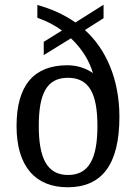

<svg xmlns="http://www.w3.org/2000/svg" viewBox="-20 -782 576 812"><path d="M266 10C411 10 485 -86 485 -288C485 -450 426 -577 339 -655L418 -705V-762L299 -687C249 -722 195 -745 138 -761V-707C175 -694 212 -675 242 -653L165 -605V-549L280 -620C326 -577 358 -525 373 -473C344 -493 307 -506 265 -506C124 -506 50 -422 50 -249C50 -78 130 10 266 10ZM268 -42C179 -42 144 -113 144 -249C144 -385 177 -453 267 -453C358 -453 392 -385 392 -249C392 -113 357 -42 268 -42Z"/></svg>

Font: Noto Serif Ethiopic SmCn
Style: Regular
Weight: 400
Width: 4
Designer: Monotype Design Team
Foundry: Monotype Imaging Inc.
Version: Version 2.102